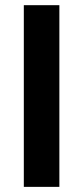

<svg xmlns="http://www.w3.org/2000/svg" viewBox="-20 -728 324 748"><path d="M211.3 -707.8V0H72.8V-707.8Z"/></svg>

Font: Khula
Style: Bold
Weight: 700
Designer: Erin McLaughlin, Steve Matteson
Version: Version 1.000;PS 1.0;hotconv 1.0.72;makeotf.lib2.5.5900; ttf